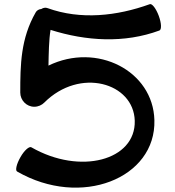

<svg xmlns="http://www.w3.org/2000/svg" viewBox="-20 -843 838 919"><path d="M151 -784C79 -659 77 -533 77 -400C77 -363 107 -332 144 -332C163 -332 180 -340 192 -352C362 -522 620 -447 625 -265C630 -75 363 -4 130 -138C120 -144 96 -123 78 -91C59 -58 52 -27 62 -22C367 154 727 11 719 -268C713 -504 444 -642 212 -529C213 -582 214 -654 222 -700C393 -646 575 -635 743 -697C754 -701 753 -732 740 -767C727 -802 708 -827 697 -823C539 -766 366 -747 208 -804C198 -808 187 -806 178 -800C166 -799 156 -793 151 -784Z"/></svg>

Font: Nupuram Expanded Bold
Style: Regular
Weight: 700
Width: 7
Designer: Santhosh Thottingal (santhosh.thottingal@gmail.com)
Foundry: SMC
Version: Version 1.000